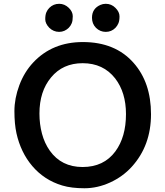

<svg xmlns="http://www.w3.org/2000/svg" viewBox="-20 -983 874 1015"><path d="M156.2 -653.3Q257.3 -760.7 418 -760.7Q588.9 -760.7 686 -650.9Q778.3 -546.9 778.3 -379.4Q778.3 -213.4 676.8 -101.6Q628.9 -48.8 562 -18.3Q495.1 12.2 426.5 12.2Q357.9 12.2 309.6 -2.2Q261.2 -16.6 221.4 -42.7Q181.6 -68.8 150.9 -105Q120.1 -141.1 99.1 -184.8Q78.1 -228.5 67.1 -278.1Q56.2 -327.6 56.2 -395.3Q56.2 -462.9 82.3 -532.7Q108.4 -602.5 156.2 -653.3ZM188.5 -382.8Q188.5 -326.7 201.9 -276.4Q215.3 -226.1 243.2 -186.5Q304.7 -100.1 416.5 -100.1Q528.8 -100.1 589.8 -182.6Q646 -258.8 646 -379.9Q646 -494.1 588.9 -568.4Q525.9 -648.9 417 -648.9Q312 -648.9 250 -573.7Q188.5 -500 188.5 -382.8ZM539.1 -814.5Q509.3 -814.5 487.3 -835.9Q466.3 -857.4 466.3 -889.2Q466.3 -937.5 510.7 -957Q523.9 -962.9 539.1 -962.9Q568.8 -962.9 590.3 -941.4Q611.8 -919.9 611.8 -896.7Q611.8 -873.5 606 -859.9Q600.1 -846.2 590.3 -835.9Q569.3 -814.5 539.1 -814.5ZM240.7 -835.9Q219.2 -858.4 219.2 -881.3Q219.2 -904.3 225.1 -918Q231 -931.6 240.7 -941.4Q262.2 -962.9 293 -962.9Q321.3 -962.9 343.8 -941.4Q364.7 -920.9 364.7 -897.2Q364.7 -873.5 359.1 -859.9Q353.5 -846.2 343.5 -836.2Q333.5 -826.2 320.6 -820.3Q307.6 -814.5 292.5 -814.5Q277.3 -814.5 263.9 -820.3Q250.5 -826.2 240.7 -835.9Z"/></svg>

Font: Capriola
Style: Regular
Weight: 400
Designer: Viktoriya Grabowska
Foundry: Viktoriya Grabowska
Version: Version 1.007